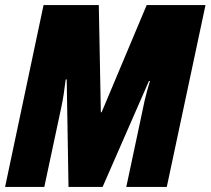

<svg xmlns="http://www.w3.org/2000/svg" viewBox="-25 -734 827 754"><path d="M-5 0H149L216 -314C223 -346 228 -382 233 -422H237L244 0H378L560 -416H564C556 -390 549 -365 543 -339L471 0H630L782 -714H551L374 -293H371L363 -714H146Z"/></svg>

Font: Noto Sans ExtraCondensed Black
Style: Italic
Weight: 900
Width: 2
Italic angle: -12°
Designer: Monotype Design Team
Foundry: Monotype Imaging Inc.
Version: Version 2.013